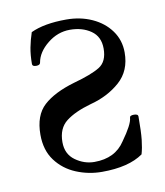

<svg xmlns="http://www.w3.org/2000/svg" viewBox="-58 -475 462 537"><g transform="rotate(-10 172.5 -206.5)"><path d="M190 12Q152 12 117 -2.5Q82 -17 60 -46.5Q38 -76 38 -120Q38 -175 68 -202.5Q98 -230 156 -247Q207 -261 230.5 -275.5Q254 -290 254 -327Q254 -361 229.5 -378Q205 -395 170 -395Q135 -395 106 -371.5Q77 -348 72 -319Q71 -312 60 -312Q49 -312 49 -319Q49 -345 53 -365.5Q57 -386 64 -407Q102 -425 165 -425Q205 -425 238 -410Q271 -395 290.5 -368Q310 -341 310 -306Q310 -254 275.5 -223.5Q241 -193 191 -180Q145 -167 120 -147.5Q95 -128 95 -89Q95 -55 120 -37Q145 -19 174 -19Q233 -19 261 -62Q292 -105 293 -123Q293 -130 305 -130Q317 -130 317 -123Q317 -80 314.5 -57Q312 -34 307 -17Q266 12 190 12Z"/></g></svg>

Font: Junicode
Style: Regular
Weight: 400
Designer: Peter S. Baker
Version: Version 2.100; ttfautohint (v1.8.4)